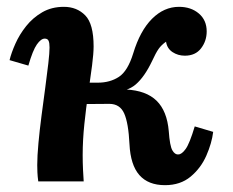

<svg xmlns="http://www.w3.org/2000/svg" viewBox="-20 -531 682 562"><path d="M463 11Q414 11 388 -18.5Q362 -48 359 -109Q356 -171 343.5 -199Q331 -227 300 -227L171 -226L172 -289H349V-269Q408 -266 438.5 -236Q469 -206 474 -147Q477 -104 484.5 -91Q492 -78 502 -79Q512 -79 523.5 -95Q535 -111 550 -161L604 -145Q600 -112 584 -75.5Q568 -39 538 -14Q508 11 463 11ZM92 0Q90 -15 89.5 -26.5Q89 -38 89 -48Q89 -74 92.5 -112Q96 -150 101.5 -192Q107 -234 112.5 -274.5Q118 -315 121.5 -346Q125 -377 125 -392Q125 -406 122 -412Q119 -418 111 -418Q100 -418 88 -401Q76 -384 63 -339L8 -355Q13 -376 25 -403Q37 -430 56.5 -454.5Q76 -479 103.5 -495Q131 -511 167 -511Q205 -511 229.5 -486Q254 -461 254 -395Q254 -375 249.5 -339.5Q245 -304 238.5 -260Q232 -216 227 -168.5Q222 -121 222 -77Q222 -55 223 -34Q224 -13 225 0ZM251 -251 266 -289Q302 -289 328 -306Q354 -323 370 -375Q390 -441 425 -476Q460 -511 504 -511Q539 -511 562 -491.5Q585 -472 585 -439Q585 -411 568.5 -389.5Q552 -368 521 -368Q501 -368 485 -378.5Q469 -389 466 -409Q452 -399 444 -387.5Q436 -376 425 -352Q403 -306 377.5 -284Q352 -262 308 -262Z"/></svg>

Font: Lora Italic
Style: Italic
Weight: 400
Italic angle: -3°
Designer: Olga Karpushina, Alexei Vanyashin (Cyrillic)
Foundry: Cyreal
Version: Version 2.210; ttfautohint (v1.8.1.43-b0c9)